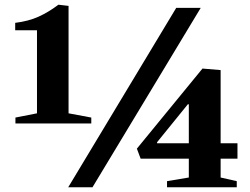

<svg xmlns="http://www.w3.org/2000/svg" viewBox="-20 -795 1063 815"><path d="M269.5 0 728 -761.5H832L372.5 0ZM45.5 -271V-296L137 -314V-666.5H44.5V-698Q101 -705 143.2 -724Q185.5 -743 228 -775L271 -770V-314L367.5 -296V-271ZM689 0V-26L781.5 -41.5V-121.5H577L561 -164L839.5 -504L916.5 -497.5V-187H988V-121.5H916.5V-41.5L985 -26V0ZM647 -187H781.5V-352.5H777.5L646.5 -191Z"/></svg>

Font: Libre Caslon Text
Style: Bold
Weight: 700
Designer: Pablo Impallari, Rodrigo Fuenzalida, Katja Schimmel
Foundry: Pablo Impallari, Rodrigo Fuenzalida
Version: Version 2.000